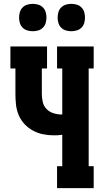

<svg xmlns="http://www.w3.org/2000/svg" viewBox="-20 -976 540 996"><path d="M276 0V-114H303V-277Q292 -275 281 -274.5Q270 -274 259 -274Q231 -274 203.5 -279.5Q176 -285 151 -298.5Q126 -312 107 -332.5Q88 -353 77 -379Q66 -405 63 -433Q60 -461 60 -489V-621H34V-735H224V-621H197V-489Q197 -467 202 -446Q207 -425 222 -410Q237 -395 258 -388.5Q279 -382 300 -382Q301 -382 301.5 -382Q302 -382 303 -382V-621H276V-735H466V-621H440V-114H466V0ZM350 -814Q336 -814 322 -818Q308 -822 297.5 -832.5Q287 -843 283 -857Q279 -871 279 -885Q279 -899 283 -913Q287 -927 297.5 -937.5Q308 -948 322 -952Q336 -956 350 -956Q364 -956 378 -952Q392 -948 402.5 -937.5Q413 -927 417 -913Q421 -899 421 -885Q421 -871 417 -857Q413 -843 402.5 -832.5Q392 -822 378 -818Q364 -814 350 -814ZM150 -814Q136 -814 122 -818Q108 -822 97.5 -832.5Q87 -843 83 -857Q79 -871 79 -885Q79 -899 83 -913Q87 -927 97.5 -937.5Q108 -948 122 -952Q136 -956 150 -956Q164 -956 178 -952Q192 -948 202.5 -937.5Q213 -927 217 -913Q221 -899 221 -885Q221 -871 217 -857Q213 -843 202.5 -832.5Q192 -822 178 -818Q164 -814 150 -814Z"/></svg>

Font: Iosevka Slab Heavy
Style: Regular
Weight: 900
Monospace: yes
Designer: Belleve Invis
Foundry: Belleve Invis
Version: Version 11.1.0; ttfautohint (v1.8.3)